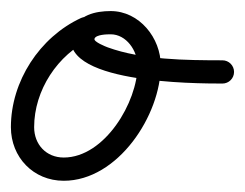

<svg xmlns="http://www.w3.org/2000/svg" viewBox="-31 -301 443 347"><path d="M115.5 -268.5C40.5 -233.8 -11.3 -153.9 -11.3 -71.2C-11.3 -16.8 29.3 25.7 84.2 25.7C182.3 25.7 259.6 -93.2 259.6 -182.5C259.6 -232.4 220.9 -281 169 -281C141.7 -281 110.3 -274 100.2 -244.9C100.2 -244.9 100.2 -245 100.2 -245C100.2 -245 100.2 -245.1 100.2 -245.1C66.2 -149.9 323.5 -150.1 371 -150C382.6 -150 392 -159.4 392 -171C392 -182.6 382.6 -192 371 -192C305.1 -192.1 226.2 -192.7 163.7 -215.4C160.4 -216.6 137.8 -225.5 139.8 -230.9C139.8 -230.9 139.8 -231 139.8 -231C139.8 -231 139.8 -231.1 139.8 -231.1C142.5 -238.7 162.6 -239 169 -239C197.4 -239 217.6 -209.2 217.6 -182.5C217.6 -116.8 158.3 -16.3 84.2 -16.3C52.5 -16.3 30.7 -39.9 30.7 -71.2C30.7 -137.6 73 -202.5 133.2 -230.4C143.7 -235.3 148.3 -247.8 143.4 -258.3C138.5 -268.8 126.1 -273.4 115.5 -268.5Z"/></svg>

Font: FRB American Cursive Guidelines Arrows Medium
Style: Italic
Weight: 500
Italic angle: -25°
Version: Version 2.0;Modular Font Editor K font №1